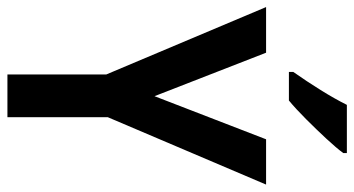

<svg xmlns="http://www.w3.org/2000/svg" viewBox="-244 -826 977 530"><g transform="rotate(90 245.0 -561.5)"><path d="M246 -499 365 -807H490L304 -370V-93H186V-366L0 -807H126ZM403 -1020Q389 -1001 363.5 -973.5Q338 -946 309.5 -917.5Q281 -889 258 -870H179V-882Q205 -919 229 -957.5Q253 -996 270 -1030H403Z"/></g></svg>

Font: Noto Sans Kannada UI Condensed SemiBold
Style: Regular
Weight: 600
Width: 3
Designer: Jelle Bosma - Monotype Design Team
Foundry: Monotype Imaging Inc.
Version: Version 2.005; ttfautohint (v1.8.4.7-5d5b)